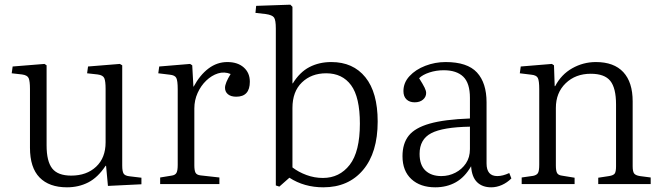

<svg xmlns="http://www.w3.org/2000/svg" viewBox="-20 -786 2831 820"><path d="M266 14Q190 14 149 -28Q108 -70 108 -155V-406Q108 -439 102.5 -452Q97 -465 74 -468L30 -473L34 -502L170 -513L179 -507V-165Q179 -97 203 -66.5Q227 -36 284 -36Q350 -36 390.5 -74Q431 -112 431 -178V-406Q431 -439 425.5 -452Q420 -465 397 -468L352 -473L356 -502L492 -513L502 -507V-79Q502 -54 508 -44.5Q514 -35 534 -33L584 -27V1L441 8L433 -78H431Q398 -28 357 -7Q316 14 266 14Z M664 0V-28L713 -36Q728 -38 733.5 -47.5Q739 -57 739 -82V-405Q739 -441 733 -453Q727 -465 705 -467L656 -473L660 -502L792 -513L801 -507L806 -416H807Q834 -466 870.5 -493.5Q907 -521 951 -521Q995 -521 1021 -498Q1047 -475 1047 -437Q1047 -373 989 -373Q966 -373 953.5 -383.5Q941 -394 941 -411Q941 -431 965 -470Q938 -481 911 -472.5Q884 -464 861 -442Q838 -420 824 -389Q810 -358 810 -323V-80Q810 -58 815 -48.5Q820 -39 836 -37L917 -28V0Z M1173 11 1158 6V-664Q1158 -700 1150.5 -711Q1143 -722 1115 -726L1071 -731L1074 -761L1220 -766L1229 -757V-432L1230 -429Q1260 -478 1301.5 -499.5Q1343 -521 1395 -521Q1488 -521 1540.5 -456Q1593 -391 1593 -267Q1593 -134 1530.5 -60Q1468 14 1361 14Q1279 14 1216 -27ZM1359 -26Q1430 -26 1473.5 -82Q1517 -138 1517 -258Q1517 -371 1479.5 -422Q1442 -473 1373 -473Q1310 -473 1269.5 -434Q1229 -395 1229 -325V-71Q1255 -51 1289 -38.5Q1323 -26 1359 -26Z M1839 14Q1775 14 1737 -21Q1699 -56 1699 -119Q1699 -173 1725.5 -206.5Q1752 -240 1815 -258Q1878 -276 1987 -280V-368Q1987 -431 1958.5 -458.5Q1930 -486 1875 -486Q1843 -486 1814 -476.5Q1785 -467 1770 -452Q1787 -425 1793.5 -411.5Q1800 -398 1800 -389Q1800 -372 1786.5 -360.5Q1773 -349 1751 -349Q1729 -349 1716 -361.5Q1703 -374 1703 -397Q1703 -433 1729 -461Q1755 -489 1796.5 -505Q1838 -521 1883 -521Q1976 -521 2017 -476.5Q2058 -432 2058 -349V-88Q2058 -34 2104 -34Q2127 -34 2155 -47L2164 -24Q2146 -6 2123.5 4Q2101 14 2078 14Q2040 14 2017.5 -8Q1995 -30 1992 -76Q1965 -29 1926.5 -7.5Q1888 14 1839 14ZM1865 -34Q1897 -34 1925 -48.5Q1953 -63 1970 -88.5Q1987 -114 1987 -149V-245Q1871 -243 1821.5 -217Q1772 -191 1772 -129Q1772 -81 1797 -57.5Q1822 -34 1865 -34Z M2208 0V-28L2257 -35Q2272 -38 2277.5 -47Q2283 -56 2283 -83V-405Q2283 -441 2277 -453Q2271 -465 2249 -467L2200 -473L2204 -502L2337 -513L2346 -507L2349 -418H2351Q2377 -468 2424 -494.5Q2471 -521 2525 -521Q2602 -521 2642 -478Q2682 -435 2682 -353V-76Q2682 -54 2688 -45.5Q2694 -37 2713 -34L2759 -28V0H2535V-27L2581 -34Q2600 -37 2605.5 -45Q2611 -53 2611 -76V-340Q2611 -410 2586.5 -440.5Q2562 -471 2503 -471Q2438 -471 2396 -430.5Q2354 -390 2354 -325V-79Q2354 -57 2359 -47.5Q2364 -38 2379 -36L2434 -27V0Z"/></svg>

Font: Literata 36pt Light
Style: Regular
Weight: 300
Designer: Latin by Veronika Burian and Jose Scaglione. Greek by Irene Vlachou. Cyrillic by Vera Evstafieva.
Foundry: TypeTogether
Version: Version 3.002